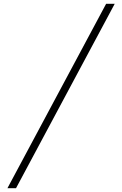

<svg xmlns="http://www.w3.org/2000/svg" viewBox="-20 -843 640 1006"><path d="M19 143 536 -823H581L64 143Z"/></svg>

Font: Iosevka Etoile XLtObl
Style: Regular
Weight: 200
Italic angle: -9°
Designer: Belleve Invis
Foundry: Belleve Invis
Version: Version 15.5.2; ttfautohint (v1.8.4)